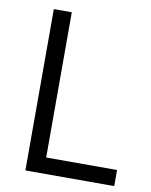

<svg xmlns="http://www.w3.org/2000/svg" viewBox="-80 -752 638 811"><g transform="rotate(10 239.5 -346.0)"><path d="M466 0H85V-692H162V-69H466Z"/></g></svg>

Font: TitilliumWeb-Regular
Style: Regular
Weight: 400
Version: Version 1.001;PS 57.000;hotconv 1.0.70;makeotf.lib2.5.55311